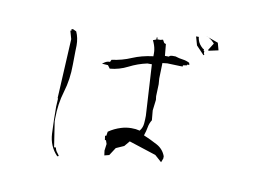

<svg xmlns="http://www.w3.org/2000/svg" viewBox="-70 -809 1140 838"><g transform="rotate(10 500.0 -390.0)"><path d="M192.9 -236.8Q192.9 -300.3 210.4 -357.9Q228 -415.5 228 -481.4Q228 -519.5 228.8 -541.3Q229.5 -563 229.5 -566.4Q229.5 -599.6 217.3 -626.5L201.7 -633.8V-633.3H195.8V-625.5H191.4L201.7 -589.4L188 -326.7L189.9 -323.2L188 -288.1Q188 -227.5 190.9 -168.5Q193.8 -112.8 230.5 -75.2L236.8 -77.6Q232.9 -84.5 228 -90.3Q219.7 -100.1 218.3 -111.8H210L192.9 -223.6Q192.9 -230.5 192.9 -236.8ZM701.7 -556.2V-561.5L719.2 -564.5V-567.9H729L726.6 -577.1Q712.4 -584.5 697.3 -586.4Q680.2 -588.4 663.1 -594.2H647Q640.6 -594.2 635.7 -589.8L634.8 -588.4H617.2L612.3 -640.1L604.5 -643.1L596.7 -656.7L585.4 -653.8H571.8V-661.6H567.9V-652.3L553.7 -647Q564 -625.5 566.4 -608.9Q567.9 -601.1 567.9 -592.8V-578.1Q540.5 -574.7 518.6 -568.8Q496.6 -563 477.1 -554.7Q436.5 -537.1 390.6 -531.2L385.7 -521H382.8Q372.6 -521 362.3 -514.2Q357.4 -510.3 352.5 -507.3L379.4 -505.4L389.6 -491.7Q430.7 -495.1 468.5 -514.4Q506.3 -533.7 547.4 -542.5H567.4L580.6 -316.4Q580.6 -300.8 579.1 -282.7Q577.6 -264.2 566.9 -250.5L565.4 -248L547.4 -251.5Q537.6 -252.4 528.3 -252.4Q505.4 -252.4 483.4 -245.6Q453.1 -236.3 428.7 -219.2L425.8 -200.7H421.9L420.4 -198.2L422.9 -181.2H427.7L433.1 -165.5L429.2 -135.7L432.1 -114.7L453.1 -120.1L475.6 -154.8L510.7 -170.4L530.8 -194.3L650.9 -155.3L681.2 -128.4L688 -146.5V-156.2Q676.8 -186.5 648.9 -201.7Q619.1 -217.8 587.4 -231Q594.2 -251 597.2 -268.6Q600.1 -286.1 609.9 -301.8L606 -344.7L611.8 -392.6L609.9 -408.2L611.8 -461.9L609.9 -487.3L611.8 -555.7L632.8 -558.1L689.5 -556.2ZM782.7 -628.9V-639.2H779.8V-646.5L774.9 -648.4Q755.9 -664.6 751 -682.6Q749 -689 748.5 -695.8H736.3L747.1 -657.7L782.2 -620.6L785.6 -623ZM781.7 -703.6Q789.6 -702.1 794.4 -698.7Q805.7 -691.9 815.9 -680.7L817.9 -678.2L797.4 -645.5L802.7 -644L843.3 -652.8L834.5 -685.1L783.2 -703.6Z"/></g></svg>

Font: Bakudai
Style: Light
Weight: 300
Version: Version 1.48